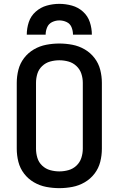

<svg xmlns="http://www.w3.org/2000/svg" viewBox="-20 -969 616 997"><path d="M288 8Q322 8 356 1.5Q390 -5 420 -22.5Q450 -40 471 -67.5Q492 -95 500.5 -128.5Q509 -162 509 -197V-539Q509 -573 500.5 -606.5Q492 -640 471 -667.5Q450 -695 420 -712.5Q390 -730 356 -736.5Q322 -743 288 -743Q254 -743 220 -736.5Q186 -730 156 -712.5Q126 -695 105 -667.5Q84 -640 75.5 -606.5Q67 -573 67 -539V-197Q67 -162 75.5 -128.5Q84 -95 105 -67.5Q126 -40 156 -22.5Q186 -5 220 1.5Q254 8 288 8ZM288 -79Q264 -79 240.5 -85.5Q217 -92 199 -109Q181 -126 174 -149.5Q167 -173 167 -197V-539Q167 -563 174 -586Q181 -609 199 -626Q217 -643 240.5 -649.5Q264 -656 288 -656Q312 -656 335.5 -649.5Q359 -643 377 -626Q395 -609 402.5 -586Q410 -563 410 -539V-197Q410 -173 402.5 -149.5Q395 -126 377 -109Q359 -92 335.5 -85.5Q312 -79 288 -79ZM119 -789H217Q217 -809 225 -827.5Q233 -846 251 -854.5Q269 -863 288 -863Q308 -863 326 -854.5Q344 -846 351.5 -827.5Q359 -809 359 -789H457Q457 -822 446.5 -854Q436 -886 411 -908.5Q386 -931 353.5 -940Q321 -949 288 -949Q255 -949 223 -940Q191 -931 165.5 -908.5Q140 -886 129.5 -854Q119 -822 119 -789Z"/></svg>

Font: Iosevka Sparkle Medium
Style: Regular
Weight: 500
Designer: Belleve Invis
Foundry: Belleve Invis
Version: Version 4.5.0; ttfautohint (v1.8.3)